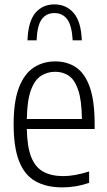

<svg xmlns="http://www.w3.org/2000/svg" viewBox="-20 -822 474 852"><path d="M256.5 9.5Q185.5 9.5 137.2 -17.8Q89 -45 64.8 -106.5Q40.5 -168 40.5 -271Q40.5 -372.5 64.2 -433.8Q88 -495 129.5 -522.2Q171 -549.5 225 -549.5Q279 -549.5 318.2 -522.5Q357.5 -495.5 378.8 -434.2Q400 -373 400 -270.5V-249.5H99Q100.5 -170 118.8 -124.5Q137 -79 172.8 -59.8Q208.5 -40.5 261.5 -40.5Q309.5 -40.5 375.5 -61V-10.5Q342 0.5 313.2 5Q284.5 9.5 256.5 9.5ZM225 -503.5Q190 -503.5 162 -485.5Q134 -467.5 117.2 -422Q100.5 -376.5 99 -294H343.5Q342.5 -376.5 327.2 -422Q312 -467.5 285.8 -485.5Q259.5 -503.5 225 -503.5ZM102 -643Q105 -727 137 -764.8Q169 -802.5 221.5 -802.5Q274 -802.5 307 -764.2Q340 -726 343 -643H302.5Q299 -709 278.2 -736.5Q257.5 -764 221.5 -764Q185.5 -764 165.2 -736.5Q145 -709 142.5 -643Z"/></svg>

Font: Encode Sans Cnd Lt
Style: Regular
Weight: 300
Width: 3
Designer: Multiple Designers
Foundry: Impallari Type
Version: Version 3.002; ttfautohint (v1.8.3) -l 8 -r 50 -G 200 -x 14 